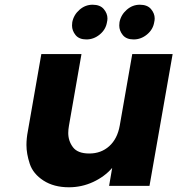

<svg xmlns="http://www.w3.org/2000/svg" viewBox="-20 -787 751 813"><path d="M346 -620Q315 -620 300 -638.5Q285 -657 285 -679Q285 -686 286 -693Q292 -724 316.5 -745.5Q341 -767 372 -767Q404 -767 419.5 -748.5Q435 -730 435 -709Q435 -701 433 -693Q428 -662 402.5 -641Q377 -620 346 -620ZM546 -620Q515 -620 500 -638.5Q485 -657 485 -679Q485 -686 486 -693Q492 -724 516.5 -745.5Q541 -767 572 -767Q604 -767 619.5 -748.5Q635 -730 635 -709Q635 -701 633 -693Q628 -662 602.5 -641Q577 -620 546 -620ZM711 -558 613 0H442L455 -76Q423 -39 374.5 -16.5Q326 6 272 6Q208 6 164 -22.5Q120 -51 106 -93.5Q92 -136 92 -173Q92 -201 98 -232L155 -558H325L272 -255Q269 -238 269 -224Q269 -190 289 -163.5Q309 -137 358 -137Q408 -137 442.5 -168Q477 -199 487 -255L540 -558Z"/></svg>

Font: Fz Poppins
Style: Bold Italic
Weight: 700
Italic angle: -10°
Designer: Ninad Kale (Devanagari), Jonny Pinhorn (Latin)
Foundry: Indian Type Foundry
Version: Vit hóa bi Vntype.Com & FontZin.Com